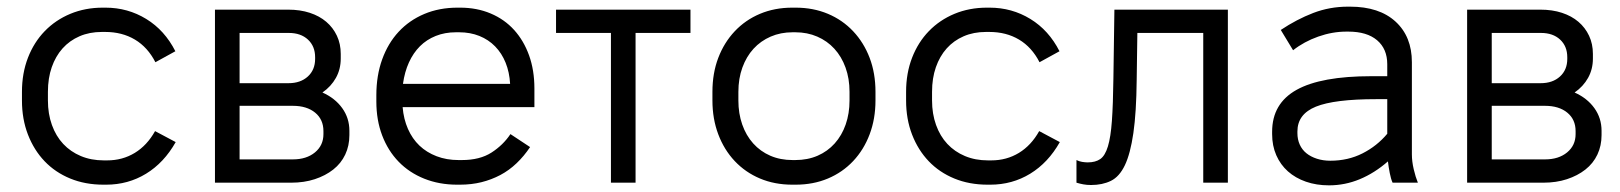

<svg xmlns="http://www.w3.org/2000/svg" viewBox="-20 -549 4868 577"><path d="M291 6H299Q365 6 419 -27Q473 -60 508 -122L446 -155Q422 -112 385 -89.5Q348 -67 302 -67H292Q254 -67 223 -80Q192 -93 170 -116.5Q148 -140 136 -173.5Q124 -207 124 -247V-273Q124 -314 135.5 -347Q147 -380 168 -403.5Q189 -427 219 -440Q249 -453 286 -453H296Q347 -453 385.5 -430Q424 -407 447 -362L507 -395Q475 -458 419.5 -492Q364 -526 297 -526H289Q236 -526 191.5 -507.5Q147 -489 114.5 -455.5Q82 -422 64 -375.5Q46 -329 46 -273V-247Q46 -191 64 -144.5Q82 -98 114 -64.5Q146 -31 191 -12.5Q236 6 291 6Z M626 0H855Q894 0 926 -10.5Q958 -21 981.5 -39.5Q1005 -58 1017.5 -84.5Q1030 -111 1030 -143V-156Q1030 -194 1008.5 -224Q987 -254 949 -271Q975 -289 989.5 -315Q1004 -341 1004 -373V-387Q1004 -417 992.5 -441.5Q981 -466 960.5 -483.5Q940 -501 911 -510.5Q882 -520 846 -520H626ZM700 -70V-231H860Q902 -231 927 -210.5Q952 -190 952 -155V-146Q952 -112 926.5 -91Q901 -70 860 -70ZM700 -299V-450H848Q884 -450 905.5 -430Q927 -410 927 -377V-372Q927 -339 905 -319Q883 -299 847 -299Z M1354 6H1362Q1397 6 1427 -1.5Q1457 -9 1483.5 -23Q1510 -37 1532.5 -58.5Q1555 -80 1573 -107L1514 -146Q1492 -113 1457 -90.5Q1422 -68 1368 -68H1358Q1322 -68 1292 -79.5Q1262 -91 1240.5 -111.5Q1219 -132 1206 -161.5Q1193 -191 1190 -227H1586V-283Q1586 -338 1570 -382.5Q1554 -427 1525 -459Q1496 -491 1454.5 -508.5Q1413 -526 1363 -526H1355Q1300 -526 1255 -507Q1210 -488 1178 -453.5Q1146 -419 1128.5 -370.5Q1111 -322 1111 -263V-244Q1111 -188 1128.5 -142Q1146 -96 1178 -63Q1210 -30 1255 -12Q1300 6 1354 6ZM1191 -297Q1196 -333 1209 -361.5Q1222 -390 1242 -410Q1262 -430 1289.5 -441Q1317 -452 1350 -452H1360Q1393 -452 1420.5 -441Q1448 -430 1468 -409.5Q1488 -389 1499.5 -360.5Q1511 -332 1513 -297Z M1816 0H1890V-450H2055V-520H1651V-450H1816Z M2361 6H2371Q2424 6 2468 -12.5Q2512 -31 2544 -65Q2576 -99 2593.5 -145.5Q2611 -192 2611 -247V-273Q2611 -329 2593.5 -375Q2576 -421 2544 -455Q2512 -489 2468 -507.5Q2424 -526 2371 -526H2361Q2308 -526 2264 -507.5Q2220 -489 2188 -455Q2156 -421 2138.5 -375Q2121 -329 2121 -273V-247Q2121 -192 2138.5 -145.5Q2156 -99 2188 -65Q2220 -31 2264 -12.5Q2308 6 2361 6ZM2362 -68Q2325 -68 2295 -81Q2265 -94 2243.5 -118Q2222 -142 2210.5 -175Q2199 -208 2199 -247V-273Q2199 -313 2211 -346Q2223 -379 2244.5 -402.5Q2266 -426 2296 -439Q2326 -452 2362 -452H2370Q2406 -452 2436 -439Q2466 -426 2487.5 -402.5Q2509 -379 2521 -346Q2533 -313 2533 -273V-247Q2533 -208 2521.5 -175Q2510 -142 2488.5 -118Q2467 -94 2437 -81Q2407 -68 2370 -68Z M2948 6H2956Q3022 6 3076 -27Q3130 -60 3165 -122L3103 -155Q3079 -112 3042 -89.5Q3005 -67 2959 -67H2949Q2911 -67 2880 -80Q2849 -93 2827 -116.5Q2805 -140 2793 -173.5Q2781 -207 2781 -247V-273Q2781 -314 2792.5 -347Q2804 -380 2825 -403.5Q2846 -427 2876 -440Q2906 -453 2943 -453H2953Q3004 -453 3042.5 -430Q3081 -407 3104 -362L3164 -395Q3132 -458 3076.5 -492Q3021 -526 2954 -526H2946Q2893 -526 2848.5 -507.5Q2804 -489 2771.5 -455.5Q2739 -422 2721 -375.5Q2703 -329 2703 -273V-247Q2703 -191 2721 -144.5Q2739 -98 2771 -64.5Q2803 -31 2848 -12.5Q2893 6 2948 6Z M3259 7Q3293 7 3318.5 -5.5Q3344 -18 3360.5 -52.5Q3377 -87 3386 -149Q3395 -211 3396 -309L3398 -450H3596V0H3670V-520H3329L3326 -313Q3325 -235 3321.5 -186Q3318 -137 3309.5 -109Q3301 -81 3286.5 -71Q3272 -61 3249 -61Q3241 -61 3232 -62.5Q3223 -64 3215 -68V0Q3225 3 3235.5 5Q3246 7 3259 7Z M3974 8Q4022 8 4066.5 -10.5Q4111 -29 4151 -64Q4153 -47 4156.5 -29Q4160 -11 4165 0H4241Q4234 -17 4228.5 -40.5Q4223 -64 4223 -85V-362Q4223 -439 4174 -484Q4125 -529 4037 -529H4031Q3976 -529 3926.5 -510Q3877 -491 3829 -459L3866 -398Q3899 -424 3941.5 -439Q3984 -454 4026 -454H4032Q4088 -454 4118.5 -428Q4149 -402 4149 -356V-320H4101Q3950 -320 3876.5 -279Q3803 -238 3803 -153V-146Q3803 -111 3815.5 -82.5Q3828 -54 3850.5 -34Q3873 -14 3904.5 -3Q3936 8 3974 8ZM3978 -66Q3956 -66 3937.5 -72Q3919 -78 3906 -88.5Q3893 -99 3886 -114.5Q3879 -130 3879 -149V-154Q3879 -206 3934.5 -228.5Q3990 -251 4116 -251H4149V-147Q4118 -110 4074.5 -88Q4031 -66 3978 -66Z M4389 0H4618Q4657 0 4689 -10.5Q4721 -21 4744.5 -39.5Q4768 -58 4780.5 -84.5Q4793 -111 4793 -143V-156Q4793 -194 4771.5 -224Q4750 -254 4712 -271Q4738 -289 4752.5 -315Q4767 -341 4767 -373V-387Q4767 -417 4755.5 -441.5Q4744 -466 4723.5 -483.5Q4703 -501 4674 -510.5Q4645 -520 4609 -520H4389ZM4463 -70V-231H4623Q4665 -231 4690 -210.5Q4715 -190 4715 -155V-146Q4715 -112 4689.5 -91Q4664 -70 4623 -70ZM4463 -299V-450H4611Q4647 -450 4668.5 -430Q4690 -410 4690 -377V-372Q4690 -339 4668 -319Q4646 -299 4610 -299Z"/></svg>

Font: Fixel Variable
Style: Regular
Weight: 100
Width: 3
Designer: AlfaBravo + MacPaw
Foundry: Kyrylo Tkachov, Marchela Mozhyna, Serhii Makarenko, Maria Weinstein, Zakhar Kryvoshyya
Version: Version 1.211